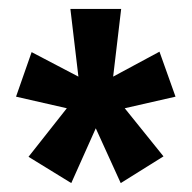

<svg xmlns="http://www.w3.org/2000/svg" viewBox="-20 -761 430 431"><path d="M260 -518 347 -410 251 -350 195 -473 140 -350 44 -409 130 -518 16 -544 51 -644 156 -589 138 -741H252L234 -589L338 -645L374 -544Z"/></svg>

Font: Fira Sans Compressed SemiBold
Style: Regular
Weight: 600
Width: 1
Designer: bBox Type GmbH & Carrois Corporate GbR & Edenspiekermann AG
Foundry: bBox Type GmbH & Carrois Corporate GbR & Edenspiekermann AG
Version: Version 4.301